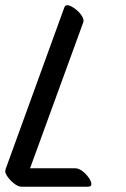

<svg xmlns="http://www.w3.org/2000/svg" viewBox="-49 -673 476 728"><path d="M267 -589 65 -35H235Q249 -35 263 -24.5Q277 -14 287 0Q297 14 297.5 24.5Q298 35 284 35H33Q20 35 4 22.5Q-12 10 -22 -5.5Q-32 -21 -28 -29V-31L195 -645Q199 -656 211.5 -652.5Q224 -649 238.5 -637.5Q253 -626 261.5 -612.5Q270 -599 267 -589Z"/></svg>

Font: Story Script
Style: Regular
Weight: 400
Designer: Lana Roulhac, Ben Buysse
Version: Version 1.000; ttfautohint (v1.8.4.7-5d5b)